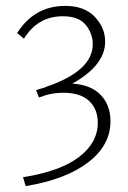

<svg xmlns="http://www.w3.org/2000/svg" viewBox="-20 -435 434 650"><path d="M225 -152Q288 -148 321 -113.5Q354 -79 354 -24Q354 57 278 115Q202 173 67 195L58 165Q184 145 247.5 96.5Q311 48 311 -19Q311 -66 281.5 -93.5Q252 -121 194 -121Q162 -121 132 -112Q126 -109 112 -105L102 -130L132 -139Q139 -143 153 -147Q294 -200 294 -285Q294 -322 270 -351Q246 -380 193 -380Q108 -380 61 -304L38 -323Q96 -415 201 -415Q266 -415 301 -378Q336 -341 336 -294Q336 -214 225 -152Z"/></svg>

Font: EauTestText Light
Style: Regular
Weight: 300
Designer: Christian Thalmann (Catharsis Fonts)
Version: Version 0.001;PS 000.001;hotconv 1.0.88;makeotf.lib2.5.64775